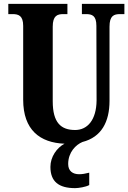

<svg xmlns="http://www.w3.org/2000/svg" viewBox="-20 -734 664 994"><path d="M369 240C386 240 425 234 442 224V160C423 165 405 168 390 168C357 168 333 152 333 115C333 54 373 15 407 1C505 -24 547 -103 547 -212V-596C547 -653 570 -661 602 -661H624V-714H404V-661H425C457 -661 479 -653 479 -600L480 -214C479 -112 432 -61 369 -61C296 -61 253 -98 253 -210V-596C253 -653 277 -661 308 -661H329V-714H23V-661H45C76 -661 100 -653 100 -600V-218C100 -61 187 5 314 10C274 31 241 78 241 130C241 206 284 240 369 240Z"/></svg>

Font: Noto Serif Lao ExtraCondensed ExtraBold
Style: Regular
Weight: 800
Width: 2
Designer: Monotype Design Team
Foundry: Monotype Imaging Inc.
Version: Version 2.003